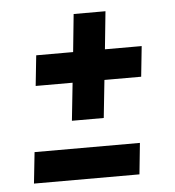

<svg xmlns="http://www.w3.org/2000/svg" viewBox="-43 -546 535 587"><g transform="rotate(-5 224.5 -253.0)"><path d="M170.4 -181.2 182.6 -296.9H69.3L79.1 -390.1H192.4L204.1 -505.9H301.8L290 -390.1H402.8L393.1 -296.9H280.3L268.1 -181.2ZM38.1 0 48.3 -95.7H371.6L361.8 0Z"/></g></svg>

Font: Oswald
Style: Demi-Bold
Weight: 600
Designer: Vernon Adams
Foundry: Vernon Adams
Version: 3.0; ttfautohint (v0.94.23-7a4d-dirty) -l 8 -r 50 -G 200 -x 